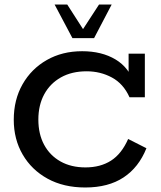

<svg xmlns="http://www.w3.org/2000/svg" viewBox="-20 -821 713 851"><path d="M358 10Q262 10 191 -29Q120 -68 80.5 -136Q41 -204 41 -290Q41 -379 80 -447.5Q119 -516 187.5 -555Q256 -594 344 -594Q431 -594 492 -557.5Q553 -521 577 -447L550 -464V-583H622V-390H554Q527 -450 476 -477.5Q425 -505 364 -505Q298 -505 250 -478Q202 -451 176 -403Q150 -355 150 -291Q150 -227 175.5 -179.5Q201 -132 248 -105.5Q295 -79 359 -79Q425 -79 472 -109Q519 -139 548 -205L629 -164Q595 -79 527.5 -34.5Q460 10 358 10ZM301 -652 222 -801H278L348 -692L419 -801H475L397 -652Z"/></svg>

Font: Rokkitt Medium
Style: Regular
Weight: 500
Version: Version 3.103